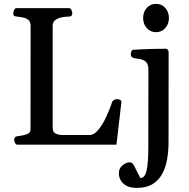

<svg xmlns="http://www.w3.org/2000/svg" viewBox="-20 -734 961 974"><path d="M68.4 0Q60.1 0 55.9 -9.8Q51.8 -19.5 51.8 -24.9Q51.8 -41 67.9 -43Q91.3 -44.9 113 -52Q134.8 -59.1 134.8 -75.2L135.3 -602.5Q135.3 -623.5 124 -632.8Q112.8 -642.1 96.7 -645.3Q80.6 -648.4 64.9 -649.9Q54.7 -650.9 51 -654.1Q47.4 -657.2 47.4 -668Q47.4 -673.3 51.5 -683.1Q55.7 -692.9 64 -692.9H330.1Q338.4 -692.9 342.5 -683.1Q346.7 -673.3 346.7 -668Q346.7 -649.9 330.6 -649.9Q312.5 -649.9 293 -646Q273.4 -642.1 260.3 -632.1Q247.1 -622.1 247.1 -604V-86.4Q247.1 -62.5 262.9 -55.9Q278.8 -49.3 296.9 -49.3H434.6Q457.5 -49.3 479.2 -75.9Q501 -102.5 518.8 -141.1Q536.6 -179.7 548.3 -214.8Q551.3 -223.6 559.1 -227.3Q566.9 -231 574.7 -231Q584 -231 590.3 -226.8Q596.7 -222.7 595.7 -214.4L570.8 0ZM674.8 219.2Q641.6 219.2 621.6 208.3Q601.6 197.3 592.3 180.4Q583 163.6 583 146Q583 118.7 602.3 104Q621.6 89.4 637.2 89.4Q647.9 89.4 654.1 97.2Q660.2 105 668.2 122.6Q676.3 140.1 692.4 169.4Q715.8 168.5 724.1 129.6Q732.4 90.8 732.4 11.7L732.9 -379.9Q732.9 -410.2 719 -421.4Q705.1 -432.6 686.8 -434.8Q668.5 -437 655.3 -440.4Q650.4 -442.9 647 -446.8Q643.6 -450.7 643.6 -460Q643.6 -465.8 646.5 -473.4Q649.4 -481 655.3 -481.4Q708 -484.9 753.2 -485.8Q798.3 -486.8 820.8 -486.8Q824.7 -486.8 829.8 -482.9Q835 -479 835.4 -467.3L835 -14.6Q835 32.2 827.6 74.5Q820.3 116.7 802.2 149.2Q784.2 181.6 753.2 200.4Q722.2 219.2 674.8 219.2ZM771.5 -570.8Q742.7 -570.8 724.4 -591.6Q706.1 -612.3 706.1 -642.6Q706.1 -673.3 724.4 -693.8Q742.7 -714.4 771.5 -714.4Q800.3 -714.4 818.6 -693.8Q836.9 -673.3 836.9 -642.6Q836.9 -612.3 818.6 -591.6Q800.3 -570.8 771.5 -570.8Z"/></svg>

Font: Gelasio Medium
Style: Regular
Weight: 500
Designer: Eben Sorkin
Foundry: Eben Sorkin
Version: Version 1.008